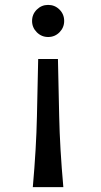

<svg xmlns="http://www.w3.org/2000/svg" viewBox="-20 -563 413 783"><path d="M135.7 -322.3H216.3Q218.8 -216.3 221.4 -87.6Q224.1 41 238.3 200.2H113.8Q127.9 41 130.6 -87.6Q133.3 -216.3 135.7 -322.3ZM110.8 -477.5Q110.8 -504.9 130.1 -523.9Q149.4 -543 176.3 -543Q203.6 -543 222.7 -523.9Q241.7 -504.9 241.7 -477.5Q241.7 -450.7 222.7 -431.4Q203.6 -412.1 176.3 -412.1Q149.4 -412.1 130.1 -431.4Q110.8 -450.7 110.8 -477.5Z"/></svg>

Font: Kanchenjunga
Style: Regular
Weight: 400
Designer: Becca Hirsbrunner Spalinger
Foundry: SIL International
Version: Version 2.001